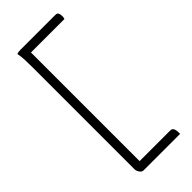

<svg xmlns="http://www.w3.org/2000/svg" viewBox="-288 -813 1026 1026"><g transform="rotate(-45 225.0 -299.5)"><path d="M400 161H124Q112 161 103 148Q94 135 94 121V-650Q94 -678 93 -704Q92 -730 87 -756Q99 -760 114 -760H378Q391 -760 395.5 -752Q400 -744 400 -727Q400 -718 397 -710H144V111H377Q400 111 400 151Z"/></g></svg>

Font: Recursive Sn Csl St Lt
Style: Regular
Weight: 300
Version: Version 1.079;hotconv 1.0.112;makeotfexe 2.5.65598; ttfautoh